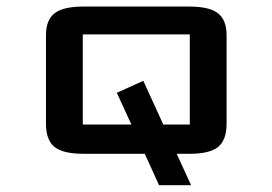

<svg xmlns="http://www.w3.org/2000/svg" viewBox="-20 -459 813 573"><path d="M656.2 -89.8Q656.2 -41.5 631.3 -20.8Q606.4 0 544.9 0H507.3L550.3 93.8H454.6L412.1 0H230Q167.5 0 142.3 -20.8Q117.2 -41.5 117.2 -89.8V-353.5Q117.2 -399.4 142.8 -419.4Q168.5 -439.5 230 -439.5H543.5Q605 -439.5 630.6 -419.4Q656.2 -399.4 656.2 -353.5ZM546.4 -356.4H227.1V-87.4H372.1L328.6 -182.1L407.7 -217.8L467.3 -87.4H546.4Z"/></svg>

Font: Squarish Sans CT
Style: RegularSC
Weight: 400
Version: Version 0.9